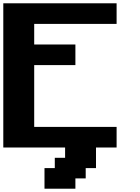

<svg xmlns="http://www.w3.org/2000/svg" viewBox="-20 -895 852 1165"><path d="M250 250H437.5V187.5H500V125H562.5V0H687.5V-125H187.5V-500H437.5V-625H187.5V-750H687.5V-875H0V0H375V62.5H312.5V125H250Z"/></svg>

Font: Faithful 32x
Style: Semibold
Weight: 400
Foundry: Faithful Resource Pack
Version: Version 1.0; January 27, 2023